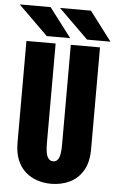

<svg xmlns="http://www.w3.org/2000/svg" viewBox="-73 -923 594 974"><g transform="rotate(5 224.5 -435.5)"><path d="M225.1 11Q187.8 11 153.8 -0.1Q119.9 -11.3 93.7 -34.5Q67.5 -57.7 52.4 -94.3Q37.3 -130.9 37.3 -182.3V-700H186V-192.9Q186 -143.1 196 -123.2Q206 -103.4 225.1 -103.4Q244.9 -103.4 254.1 -123.2Q263.3 -143 263.3 -192.6V-700H412V-182.3Q412 -113.9 386.1 -71.3Q360.3 -28.6 317.7 -8.8Q275.1 11 225.1 11ZM462.4 -733.5H343.1L192.4 -881.6H349.9ZM257.2 -733.5H137.9L-12.8 -881.6H144.6Z"/></g></svg>

Font: League Mono Thin Condensed
Style: Regular
Weight: 100
Width: 1
Designer: Tyler Finck
Foundry: The League of Moveable Type / Tyler Finck
Version: Version 2.300;RELEASE